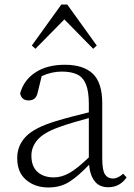

<svg xmlns="http://www.w3.org/2000/svg" viewBox="-20 -805 586 839"><path d="M453.1 13.2Q414.6 13.2 394 -12.7Q373.5 -38.6 369.1 -85Q322.3 -35.6 283.2 -10.7Q244.1 14.2 190.9 14.2Q133.3 14.2 94.2 -18.8Q55.2 -51.8 55.2 -113.8Q55.2 -169.4 93.5 -208.7Q131.8 -248 225.1 -275.9Q260.3 -286.6 296.9 -296.1Q333.5 -305.7 368.2 -314V-350.1Q368.2 -406.7 355.2 -437.5Q342.3 -468.3 316.2 -480.2Q290 -492.2 250 -492.2Q205.1 -492.2 162.1 -472.2L145 -401.9Q140.6 -381.8 130.6 -374Q120.6 -366.2 105 -366.2Q74.2 -366.2 67.9 -397Q84.5 -456.1 135.5 -489Q186.5 -522 263.2 -522Q344.7 -522 385.7 -482.7Q426.8 -443.4 426.8 -354V-112.8Q426.8 -61 438.7 -43Q450.7 -24.9 473.1 -24.9Q495.6 -24.9 518.1 -45.9L533.2 -29.8Q503.4 13.2 453.1 13.2ZM387.2 -591.8 261.2 -720.2 134.8 -591.8 119.1 -606 248 -785.2H273.9L402.8 -606ZM368.2 -117.2V-289.1Q334.5 -279.8 300.8 -270Q267.1 -260.3 236.8 -249Q170.4 -225.1 143.8 -193.8Q117.2 -162.6 117.2 -125Q117.2 -77.6 144 -53.7Q170.9 -29.8 214.8 -29.8Q248.5 -29.8 282.5 -48.6Q316.4 -67.4 368.2 -117.2Z"/></svg>

Font: Source Han Serif TW ExtraLight
Style: Regular
Weight: 250
Designer: Ryoko NISHIZUKA Ë•øÂ°öÊ∂ºÂ≠ê (kana & ideographs); Frank Grie√ühammer (Latin, Greek & Cyrillic); Wenlong ZHANG Âº†ÊñáÈæô 
Foundry: Adobe
Version: Version 2.003;hotconv 1.1.1;makeotfexe 2.6.0